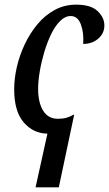

<svg xmlns="http://www.w3.org/2000/svg" viewBox="-20 -566 469 826"><path d="M184 9Q123 8 82 -39.5Q41 -87 41 -182Q41 -228 52.5 -278Q64 -328 86.5 -375.5Q109 -423 141 -461.5Q173 -500 215 -523Q257 -546 308 -546Q370 -546 399 -519Q428 -492 429 -459Q430 -424 403.5 -400.5Q377 -377 338 -377Q341 -427 327.5 -462Q314 -497 284 -497Q260 -497 238.5 -475.5Q217 -454 200 -419Q183 -384 170.5 -342Q158 -300 151 -258.5Q144 -217 144 -184Q144 -125 165.5 -90Q187 -55 229 -55Q250 -55 266 -59.5Q282 -64 295 -72H299L233 240H133Z"/></svg>

Font: Noto Serif ExtraCondensed Medium
Style: Italic
Weight: 500
Width: 2
Italic angle: -12°
Designer: Monotype Design Team
Foundry: Monotype Imaging Inc.
Version: Version 2.013; ttfautohint (v1.8.4.7-5d5b)